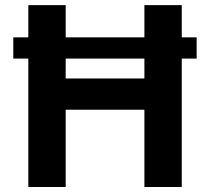

<svg xmlns="http://www.w3.org/2000/svg" viewBox="-20 -748 840 768"><path d="M766.6 -598.6V-513.7H33.2V-598.6ZM93.3 0V-727.5H242.7V-434.1H557.6V-727.5H707V0H557.6V-309.1H242.7V0Z"/></svg>

Font: Inter 18pt
Style: Bold
Weight: 700
Designer: Rasmus Andersson
Foundry: rsms
Version: Version 4.001;git-66647c0bb